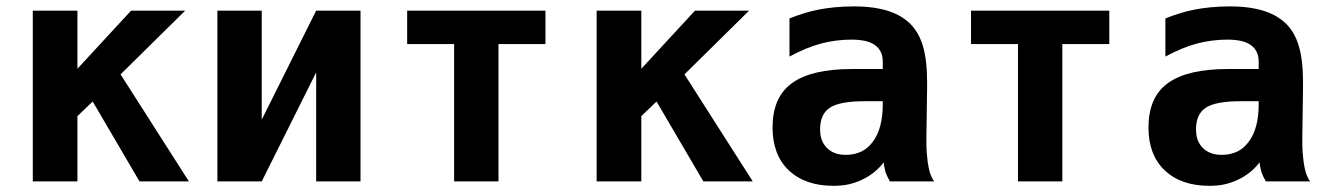

<svg xmlns="http://www.w3.org/2000/svg" viewBox="-20 -581 4254 615"><path d="M85 -546.9H228V-360.8L399.9 -546.9H573.2L366.2 -342.8L585 0H426.8L276.9 -255.9L228 -209V0H85Z M676.3 -546.9H818.4V-197.8L992.7 -546.9H1134.8V0H992.7V-349.1L818.4 0H676.3Z M1434.6 -439.9H1284.2V-546.9H1727.1V-439.9H1576.7V0H1434.6Z M1891.1 -546.9H2034.2V-360.8L2206.1 -546.9H2379.4L2172.4 -342.8L2391.1 0H2232.9L2083 -255.9L2034.2 -209V0H1891.1Z M2649.4 14.2Q2605 14.2 2569.1 2Q2533.2 -10.3 2506.8 -35.2Q2454.6 -84.5 2454.6 -172.9Q2454.6 -219.7 2469.5 -255.4Q2484.4 -291 2516.6 -314.5Q2578.6 -359.9 2708.5 -359.9H2807.6V-383.8Q2807.6 -401.9 2801 -415Q2794.4 -428.2 2782.7 -436.5Q2770 -445.8 2750.7 -450Q2731.4 -454.1 2706.1 -454.1Q2682.6 -454.1 2658 -450.9Q2633.3 -447.8 2609.4 -441.4Q2585.9 -435.1 2560.5 -424.6Q2535.2 -414.1 2508.8 -399.9V-522Q2529.3 -530.3 2554.9 -538.3Q2580.6 -546.4 2605 -550.8Q2625 -554.7 2653.8 -557.6Q2682.6 -560.5 2714.8 -560.5Q2749 -560.5 2776.6 -556.6Q2804.2 -552.7 2826.4 -545.4Q2848.6 -538.1 2865.5 -527.8Q2882.3 -517.6 2895 -505.4Q2908.2 -492.2 2918.5 -475.1Q2928.7 -458 2935.8 -434.8Q2942.9 -411.6 2946.3 -382.1Q2949.7 -352.5 2949.7 -314.5Q2949.7 -305.2 2949.5 -290Q2949.2 -274.9 2949 -256.8Q2948.7 -238.8 2948.5 -219.5Q2948.2 -200.2 2948 -183.1Q2947.8 -166 2947.5 -152.8Q2947.3 -139.6 2947.3 -133.8Q2947.3 -123.5 2947.5 -113.3Q2947.8 -103 2948.2 -96.2Q2949.2 -86.4 2950 -76.9Q2950.7 -67.4 2951.7 -61Q2953.1 -51.3 2955.1 -42.2Q2957 -33.2 2958.5 -28.3Q2960.9 -21 2964.6 -13.2Q2968.3 -5.4 2972.2 0H2830.6Q2826.2 -7.3 2822.5 -15.1Q2818.8 -22.9 2816.9 -28.3Q2815.4 -33.2 2813.5 -42.2Q2811.5 -51.3 2810.5 -61Q2783.7 -25.4 2741.2 -5.4Q2720.7 4.4 2699 9.3Q2677.2 14.2 2649.4 14.2ZM2689.5 -85Q2716.8 -85 2738.8 -95.5Q2760.7 -106 2776.4 -127.9Q2807.6 -169.9 2807.6 -247.1V-256.8H2750.5Q2669.9 -256.8 2638.7 -236.3Q2606.9 -215.8 2606.9 -167Q2606.9 -147 2612.3 -132.6Q2617.7 -118.2 2628.9 -106.9Q2650.9 -85 2689.5 -85Z M3240.7 -439.9H3090.3V-546.9H3533.2V-439.9H3382.8V0H3240.7Z M3853.5 14.2Q3809.1 14.2 3773.2 2Q3737.3 -10.3 3710.9 -35.2Q3658.7 -84.5 3658.7 -172.9Q3658.7 -219.7 3673.6 -255.4Q3688.5 -291 3720.7 -314.5Q3782.7 -359.9 3912.6 -359.9H4011.7V-383.8Q4011.7 -401.9 4005.1 -415Q3998.5 -428.2 3986.8 -436.5Q3974.1 -445.8 3954.8 -450Q3935.5 -454.1 3910.2 -454.1Q3886.7 -454.1 3862.1 -450.9Q3837.4 -447.8 3813.5 -441.4Q3790 -435.1 3764.6 -424.6Q3739.3 -414.1 3712.9 -399.9V-522Q3733.4 -530.3 3759 -538.3Q3784.7 -546.4 3809.1 -550.8Q3829.1 -554.7 3857.9 -557.6Q3886.7 -560.5 3918.9 -560.5Q3953.1 -560.5 3980.7 -556.6Q4008.3 -552.7 4030.5 -545.4Q4052.7 -538.1 4069.6 -527.8Q4086.4 -517.6 4099.1 -505.4Q4112.3 -492.2 4122.6 -475.1Q4132.8 -458 4139.9 -434.8Q4147 -411.6 4150.4 -382.1Q4153.8 -352.5 4153.8 -314.5Q4153.8 -305.2 4153.6 -290Q4153.3 -274.9 4153.1 -256.8Q4152.8 -238.8 4152.6 -219.5Q4152.3 -200.2 4152.1 -183.1Q4151.9 -166 4151.6 -152.8Q4151.4 -139.6 4151.4 -133.8Q4151.4 -123.5 4151.6 -113.3Q4151.9 -103 4152.3 -96.2Q4153.3 -86.4 4154.1 -76.9Q4154.8 -67.4 4155.8 -61Q4157.2 -51.3 4159.2 -42.2Q4161.1 -33.2 4162.6 -28.3Q4165 -21 4168.7 -13.2Q4172.4 -5.4 4176.3 0H4034.7Q4030.3 -7.3 4026.6 -15.1Q4022.9 -22.9 4021 -28.3Q4019.5 -33.2 4017.6 -42.2Q4015.6 -51.3 4014.6 -61Q3987.8 -25.4 3945.3 -5.4Q3924.8 4.4 3903.1 9.3Q3881.3 14.2 3853.5 14.2ZM3893.6 -85Q3920.9 -85 3942.9 -95.5Q3964.8 -106 3980.5 -127.9Q4011.7 -169.9 4011.7 -247.1V-256.8H3954.6Q3874 -256.8 3842.8 -236.3Q3811 -215.8 3811 -167Q3811 -147 3816.4 -132.6Q3821.8 -118.2 3833 -106.9Q3855 -85 3893.6 -85Z"/></svg>

Font: Hack
Style: Bold
Weight: 700
Monospace: yes
Designer: Christopher Simpkins
Foundry: Christopher Simpkins
Version: Version 2.017